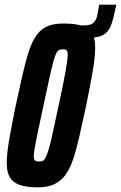

<svg xmlns="http://www.w3.org/2000/svg" viewBox="-20 -797 520 825"><path d="M276 -633 288 -688H343Q362 -688 373 -693.5Q384 -699 390.5 -710.5Q397 -722 400 -741L406 -777H480L476 -760Q468 -719 459 -693.5Q450 -668 435 -655Q420 -642 395.5 -637.5Q371 -633 331 -633ZM143 8Q94 8 64.5 -2.5Q35 -13 22 -35.5Q9 -58 9 -95Q9 -137 19.5 -197Q30 -257 47 -341Q64 -419 77.5 -478.5Q91 -538 105 -579.5Q119 -621 138 -647Q157 -673 184.5 -684.5Q212 -696 253 -696Q303 -696 333 -686Q363 -676 376 -653.5Q389 -631 389 -594Q389 -552 378.5 -491.5Q368 -431 351 -347Q335 -273 322 -215Q309 -157 295 -115Q281 -73 261.5 -46Q242 -19 213.5 -5.5Q185 8 143 8ZM148 -103Q157 -103 163.5 -105.5Q170 -108 176 -119.5Q182 -131 189.5 -156.5Q197 -182 207 -227.5Q217 -273 232 -344Q254 -446 262.5 -494.5Q271 -543 271 -561Q271 -573 268.5 -577.5Q266 -582 262 -583.5Q258 -585 251 -585Q241 -585 234.5 -582.5Q228 -580 222 -568.5Q216 -557 209 -531.5Q202 -506 192 -460.5Q182 -415 167 -344Q152 -276 143 -232Q134 -188 129.5 -163.5Q125 -139 125 -126Q125 -115 128 -110.5Q131 -106 136 -104.5Q141 -103 148 -103Z"/></svg>

Font: Saira UltraCondensed ExtraBold
Style: Italic
Weight: 800
Width: 1
Italic angle: -12°
Designer: Hector Gatti with collaboration of the Omnibus-Type team
Foundry: Omnibus-Type
Version: Version 1.101